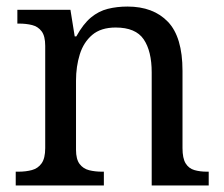

<svg xmlns="http://www.w3.org/2000/svg" viewBox="-20 -566 685 586"><path d="M28 0V-42H36Q59 -42 77.5 -47Q96 -52 107 -67.5Q118 -83 118 -114V-426Q118 -456 107 -470.5Q96 -485 78 -489.5Q60 -494 38 -494H33V-536H195L208 -455H213Q234 -493 257.5 -512.5Q281 -532 309 -539Q337 -546 369 -546Q448 -546 492.5 -499.5Q537 -453 537 -350V-114Q537 -83 546.5 -67.5Q556 -52 573 -47Q590 -42 612 -42H617V0H443V-345Q443 -410 418.5 -446Q394 -482 333 -482Q288 -482 261.5 -459.5Q235 -437 223.5 -400Q212 -363 212 -320V-109Q212 -80 223 -65.5Q234 -51 252 -46.5Q270 -42 292 -42H297V0Z"/></svg>

Font: Noto Serif Georgian
Style: Regular
Weight: 400
Designer: Monotype Design Team, Akaki Razmadze
Foundry: Google LLC
Version: Version 2.002